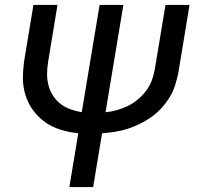

<svg xmlns="http://www.w3.org/2000/svg" viewBox="-20 -540 840 775"><path d="M260 215 296 -2Q259 -6 224.5 -16.5Q190 -27 162 -47Q134 -67 113.5 -95Q93 -123 82.5 -157Q72 -191 72.5 -228.5Q73 -266 79 -303L115 -520H212L174 -289Q170 -265 170 -241Q170 -217 176 -194.5Q182 -172 194.5 -153Q207 -134 224.5 -120.5Q242 -107 264.5 -99Q287 -91 310 -87L382 -520H478L406 -87Q429 -89 452 -95.5Q475 -102 496.5 -112.5Q518 -123 537 -139Q556 -155 570.5 -174.5Q585 -194 593 -216Q601 -238 605 -261L648 -520H745L700 -247Q695 -222 687 -196.5Q679 -171 665 -148Q651 -125 632.5 -104.5Q614 -84 591.5 -68Q569 -52 544.5 -40Q520 -28 495 -20Q470 -12 444 -8Q418 -4 392 -2L356 215Z"/></svg>

Font: Iosevka Aile Medium
Style: Italic
Weight: 500
Italic angle: -9°
Designer: Belleve Invis
Foundry: Belleve Invis
Version: Version 31.1.0; ttfautohint (v1.8.4)